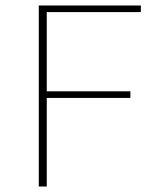

<svg xmlns="http://www.w3.org/2000/svg" viewBox="-20 -678 583 698"><path d="M492 -634H150V-346H454V-322H150V0H121V-658H492Z"/></svg>

Font: EauTestInfant Extralight
Style: Regular
Weight: 250
Designer: Christian Thalmann (Catharsis Fonts)
Version: Version 0.001;PS 000.001;hotconv 1.0.88;makeotf.lib2.5.64775